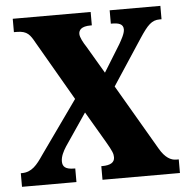

<svg xmlns="http://www.w3.org/2000/svg" viewBox="-51 -765 797 815"><g transform="rotate(-5 347.0 -357.0)"><path d="M10 0H242V-58H238C199 -58 188 -71 188 -93C188 -114 199 -135 211 -154L304 -291L381 -160C406 -117 410 -106 410 -91C410 -69 392 -58 357 -58H353V0H683V-58H672C650 -58 625 -71 602 -111L439 -390L567 -585C602 -638 620 -657 654 -657H662V-714H446V-657H450C478 -657 499 -652 499 -628C499 -610 483 -583 474 -567L403 -452L334 -569C322 -587 309 -611 309 -625C309 -641 319 -657 360 -657H365V-714H33V-657H45C91 -657 102 -638 121 -604L267 -352L107 -127C80 -87 57 -58 15 -58H10Z"/></g></svg>

Font: Noto Serif Georgian Condensed Black
Style: Regular
Weight: 900
Width: 3
Designer: Monotype Design Team, Akaki Razmadze
Foundry: Google LLC
Version: Version 2.003